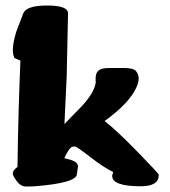

<svg xmlns="http://www.w3.org/2000/svg" viewBox="-20 -680 626 707"><path d="M230.5 -629.9Q230.5 -629.9 225.6 -398.9L217.3 -223.1Q238.8 -246.1 269 -276.4Q328.1 -335.4 333 -378.9L332 -380.4V-389.6Q332 -410.6 342.3 -419.9Q352.5 -429.7 382.8 -429.7H436Q470.7 -429.7 480.5 -418.5Q490.7 -406.7 490.7 -390.6Q490.7 -376.5 482.4 -358.4Q456.1 -299.8 365.2 -234.4Q408.7 -200.7 487.3 -120.1Q564 -41 564.5 -37.1V-35.2Q564.5 5.9 498.5 5.9Q393.1 5.9 393.1 -32.2V-34.2L397 -46.4Q362.3 -63 312.3 -101.8Q262.2 -140.6 255.9 -140.6Q249.5 -140.6 246.6 -139.6Q243.7 -138.7 240.7 -136.2Q231 -127.9 216.8 -97.7L240.7 -91.3Q267.1 -83 267.1 -66.9L263.2 -39.6Q263.2 -6.3 108.4 5.9Q96.2 6.8 76.2 6.8Q56.2 6.8 41.5 -13.2Q26.9 -33.2 26.9 -41Q26.9 -52.7 44.4 -65.4Q46.9 -262.2 55.2 -456.5Q43.9 -461.9 32.7 -466.8Q28.3 -477.1 27.3 -490.7Q27.3 -493.2 27.3 -496.1Q27.3 -522 40 -563.5L65.4 -629.9Q76.2 -659.7 153.3 -659.7Q230.5 -659.7 230.5 -630.9Q230.5 -630.4 230.5 -630.4Q230.5 -629.9 230.5 -629.9Z"/></svg>

Font: Drukaatie burti
Style: Heavy
Weight: 800
Version: Version 0.14